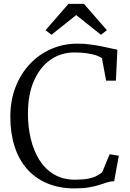

<svg xmlns="http://www.w3.org/2000/svg" viewBox="-20 -984 686 1014"><path d="M373.5 11Q292.5 11 229.2 -15.8Q166 -42.5 122.5 -92Q79 -141.5 56.8 -211.5Q34.5 -281.5 34.5 -367.5Q34.5 -451 61.2 -521.8Q88 -592.5 136.5 -644.5Q185 -696.5 249.8 -725Q314.5 -753.5 390 -753.5Q424.5 -753.5 456.2 -749.2Q488 -745 515.5 -739.5Q543 -734 565 -728.8Q587 -723.5 600 -721.5L592 -558H540.5L518.5 -676Q509.5 -684 489.8 -691Q470 -698 440.2 -702.5Q410.5 -707 372 -707Q302.5 -707 247.2 -668.8Q192 -630.5 159.8 -558.2Q127.5 -486 127.5 -383Q127.5 -314 142.5 -251.2Q157.5 -188.5 187.8 -139.8Q218 -91 265.2 -63Q312.5 -35 377 -35Q418 -35 445 -40.2Q472 -45.5 489.2 -54.5Q506.5 -63.5 519.5 -74L559 -169.5L607.5 -161.5L583 -27Q563.5 -26.5 545 -20.5Q526.5 -14.5 504 -7.2Q481.5 0 450.2 5.5Q419 11 373.5 11ZM252 -800.5 220.5 -824.5 341.5 -963.5H423.5L544.5 -824.5L513 -800.5L382.5 -904.5Z"/></svg>

Font: Merriweather 28pt Light
Style: Regular
Weight: 300
Version: Version 2.100